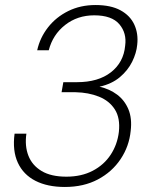

<svg xmlns="http://www.w3.org/2000/svg" viewBox="-20 -732 603 764"><path d="M238 12Q169 12 121 -12.5Q73 -37 51 -84.5Q29 -132 38 -200H85Q78 -151 93 -112.5Q108 -74 145.5 -51.5Q183 -29 244 -29Q304 -29 349 -52.5Q394 -76 420.5 -116.5Q447 -157 453 -207Q459 -262 437 -296.5Q415 -331 373.5 -347.5Q332 -364 281 -365H225L232 -405H286Q371 -405 421.5 -444.5Q472 -484 478 -550Q485 -600 455 -635.5Q425 -671 355 -671Q288 -671 239 -632.5Q190 -594 174 -532H128Q139 -582 171 -623Q203 -664 251.5 -688Q300 -712 360 -712Q421 -712 459.5 -691Q498 -670 514.5 -634Q531 -598 526 -554Q523 -521 506 -486.5Q489 -452 457 -425Q425 -398 376 -387Q416 -378 446 -355.5Q476 -333 491 -297Q506 -261 500 -211Q494 -150 460 -99Q426 -48 369.5 -18Q313 12 238 12Z"/></svg>

Font: DM Sans 28pt ExtraLight
Style: Italic
Weight: 250
Italic angle: -10°
Version: Version 4.004;gftools[0.9.30]